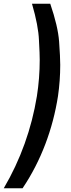

<svg xmlns="http://www.w3.org/2000/svg" viewBox="-45 -801 378 1020"><path d="M75 199C174 52 236 -117 263 -290C271 -345 275 -400 275 -456C275 -483 273 -525 269 -580C265 -635 249 -702 222 -781H125C148 -702 160 -638 162 -587C165 -536 166 -501 166 -483C166 -418 161 -354 151 -290C123 -118 64 48 -25 199Z"/></svg>

Font: Jost Medium
Style: Italic
Weight: 500
Italic angle: -5°
Version: Version 3.710